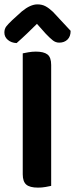

<svg xmlns="http://www.w3.org/2000/svg" viewBox="-27 -851 343 878"><path d="M77 -54V-607Q86 -609 103 -612Q120 -615 137 -615Q173 -615 190 -602Q207 -589 207 -554V-1Q198 1 181.5 4Q165 7 147 7Q109 7 93 -7Q77 -21 77 -54ZM142 -742Q122 -722 98 -699Q74 -676 49 -654Q25 -655 9 -668.5Q-7 -682 -7 -702Q-7 -719 2 -730.5Q11 -742 29 -759L73 -799Q112 -831 144 -831Q165 -831 181 -822.5Q197 -814 215 -797L296 -710Q296 -684 281.5 -670Q267 -656 244 -656Q228 -656 215 -666Q202 -676 182 -697Z"/></svg>

Font: Baloo 2 Latin SemiBold
Style: Regular
Weight: 400
Designer: Sarang Kulkarni and Ek Type
Foundry: Ek Type
Version: Version 1.001